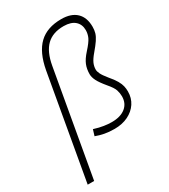

<svg xmlns="http://www.w3.org/2000/svg" viewBox="-230 -851 1046 1185"><g transform="rotate(-30 293.0 -258.5)"><path d="M351.6 9.8Q313 9.8 281.2 3.7Q249.5 -2.4 221.2 -13.2L234.4 -56.2Q273.4 -43.9 303.7 -39.6Q334 -35.2 357.9 -35.2Q420.4 -35.2 455.8 -63.7Q491.2 -92.3 491.2 -142.1Q491.2 -165 483.9 -187.7Q476.6 -210.4 445.8 -246.1Q411.6 -287.1 398.9 -312.7Q386.2 -338.4 386.2 -359.4Q386.2 -396.5 398.2 -426Q410.2 -455.6 441.9 -490.7Q480 -532.7 491 -556.9Q502 -581.1 502 -607.9Q502 -648.4 475.1 -672.6Q448.2 -696.8 396 -697.3Q317.9 -697.8 273.2 -654.5Q228.5 -611.3 212.4 -519.5L81.1 224.6H35.2L165.5 -514.6Q187 -631.8 244.9 -687Q302.7 -742.2 403.8 -742.2Q474.1 -742.2 511.5 -706.5Q548.8 -670.9 548.8 -604.5Q548.8 -580.6 543 -560.8Q537.1 -541 521.7 -518.1Q506.3 -495.1 478 -461.9Q452.1 -431.6 442.6 -409.9Q433.1 -388.2 433.1 -365.2Q433.1 -352.1 441.9 -334Q450.7 -315.9 475.6 -285.2Q503.4 -252.9 516.6 -229.7Q529.8 -206.5 533.9 -188Q538.1 -169.4 538.1 -149.9Q538.1 -103 514.4 -67.1Q490.7 -31.2 448.7 -10.7Q406.7 9.8 351.6 9.8Z"/></g></svg>

Font: CaskaydiaCove NF ExtraLight
Style: Italic
Weight: 200
Italic angle: -10°
Designer: Aaron Bell
Foundry: Saja Typeworks
Version: Version 2111.001; VTT 6.35;Nerd Fonts 3.2.1